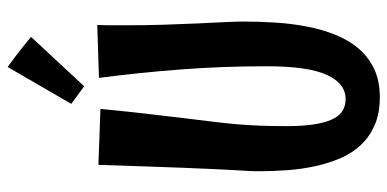

<svg xmlns="http://www.w3.org/2000/svg" viewBox="-275 -700 1011 501"><g transform="rotate(-90 230.5 -449.5)"><path d="M424.8 -320.8Q424.8 -279.3 422.1 -236.8Q419.4 -194.3 411.9 -154.8Q404.3 -115.2 390.4 -80.3Q376.5 -45.4 354.5 -19.5Q332.5 6.3 301.3 21.2Q270 36.1 227.1 36.1Q186 36.1 155.8 23.2Q125.5 10.3 104 -12Q82.5 -34.2 69.1 -64.7Q55.7 -95.2 47.9 -130.1Q40 -165 37.1 -203.1Q34.2 -241.2 34.2 -278.8Q34.2 -288.6 34.4 -295.9Q34.7 -303.2 35.2 -311.8Q35.6 -320.3 36.4 -332.3Q37.1 -344.2 38.1 -363Q39.1 -381.8 40.3 -409.4Q41.5 -437 43.2 -477.1Q44.9 -517.1 46.6 -571.5Q48.3 -626 50.8 -698.2L196.8 -692.9Q189.5 -617.7 183.1 -563.7Q176.8 -509.8 171.9 -468.8Q167 -427.7 163.1 -396.5Q159.2 -365.2 156.7 -335.9Q154.3 -306.6 153.1 -275.9Q151.9 -245.1 151.9 -205.1Q151.9 -130.4 168 -91.8Q184.1 -53.2 222.2 -53.2Q263.7 -53.2 285.9 -102.8Q308.1 -152.3 308.1 -258.8Q308.1 -375 299.8 -483.2Q291.5 -591.3 277.8 -696.8L416 -701.2Q415 -682.1 415 -663.8Q415 -645.5 415 -627Q415 -575.7 416.5 -527.6Q418 -479.5 419.9 -439.2Q421.9 -398.9 423.3 -368.2Q424.8 -337.4 424.8 -320.8ZM306.2 -935.1Q318.4 -926.3 332.3 -915.8Q346.2 -905.3 357.9 -896Q371.6 -885.3 384.8 -874L255.9 -735.4L210 -769Z"/></g></svg>

Font: Rum Raisin
Style: Regular
Weight: 400
Designer: Astigmatic (AOETI)
Foundry: Astigmatic (AOETI)
Version: Version 1.000